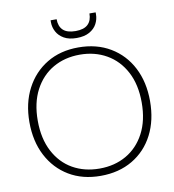

<svg xmlns="http://www.w3.org/2000/svg" viewBox="-95 -971 967 1066"><g transform="rotate(-10 388.0 -437.5)"><path d="M387 12Q285 12 209 -33.5Q133 -79 90.5 -160.5Q48 -242 48 -350Q48 -457 90.5 -538.5Q133 -620 209 -666Q285 -712 387 -712Q490 -712 567 -666Q644 -620 686 -538.5Q728 -457 728 -350Q728 -242 686 -160.5Q644 -79 567 -33.5Q490 12 387 12ZM388 -29Q473 -29 539 -67Q605 -105 643 -177Q681 -249 681 -350Q681 -451 643 -523Q605 -595 538.5 -633Q472 -671 388 -671Q303 -671 237 -633Q171 -595 133 -523Q95 -451 95 -350Q95 -249 133 -176.5Q171 -104 237 -66.5Q303 -29 388 -29ZM388 -765Q345 -765 317 -781Q289 -797 275.5 -822.5Q262 -848 262 -875V-887H296Q296 -847 318.5 -825.5Q341 -804 389 -804Q436 -804 458.5 -825.5Q481 -847 481 -887H516V-876Q516 -848 502.5 -822.5Q489 -797 460.5 -781Q432 -765 388 -765Z"/></g></svg>

Font: DM Sans 24pt ExtraLight
Style: Regular
Weight: 250
Designer: Colophon Foundry, Jonny Pinhorn
Foundry: Colophon Foundry
Version: Version 4.004;gftools[0.9.30]